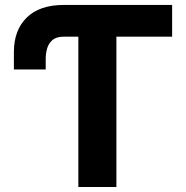

<svg xmlns="http://www.w3.org/2000/svg" viewBox="-20 -747 743 767"><path d="M667.6 -727.3V-600.5H445V0H293V-600.5H235.1Q205.6 -600.5 190 -587.4Q174.4 -574.2 168.5 -554Q162.6 -533.7 162.6 -512.1V-469.5H35.5V-539.4Q35.5 -626.4 86.8 -676.8Q138.1 -727.3 235.1 -727.3Z"/></svg>

Font: InterMG
Style: Bold
Weight: 700
Designer: Rasmus Andersson
Foundry: rsms
Version: Version 3.019;December 26, 2023;FontCreator 15.0.0.2955 64-b